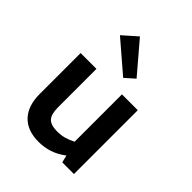

<svg xmlns="http://www.w3.org/2000/svg" viewBox="-216 -879 1012 1012"><g transform="rotate(45 290.0 -373.5)"><path d="M247 12Q163 12 118 -35.5Q73 -83 73 -171V-476H191V-189Q191 -138 210.5 -117Q230 -96 278 -96Q306 -96 331 -103Q356 -110 381 -123V-476H499V0H412L402 -41Q365 -13 327 -0.5Q289 12 247 12ZM324 -542 153 -689 232 -759 377 -589Z"/></g></svg>

Font: Sometype Mono
Style: Bold
Weight: 700
Monospace: yes
Designer: Ryoichi Tsunekawa
Foundry: Dharma Type
Version: Version 1.000; ttfautohint (v1.8.3)